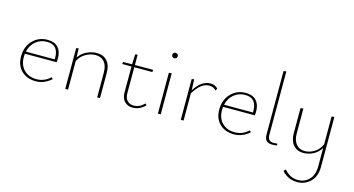

<svg xmlns="http://www.w3.org/2000/svg" viewBox="-99 -1136 3409 1848"><g transform="rotate(15 1605.0 -212.0)"><path d="M393 -74 407 -59Q338 3 253 3Q164 3 110 -50Q56 -103 56 -191Q56 -289 115 -350.5Q174 -412 262 -412Q334 -412 369 -372.5Q404 -333 404 -264Q404 -238 402 -226H85Q83 -204 83 -193Q83 -113 130 -65.5Q177 -18 256 -18Q333 -18 393 -74ZM262 -392Q198 -392 151 -353Q104 -314 89 -248H377V-263Q377 -392 262 -392Z M754 -412Q820 -412 857 -370Q894 -328 894 -253V0H866V-247Q866 -316 835 -353Q804 -390 746 -390Q698 -390 650.5 -363.5Q603 -337 576 -285V0H548V-406L572 -410L575 -320Q606 -366 655.5 -389Q705 -412 754 -412Z M1330 -64 1345 -49Q1289 7 1221 7Q1169 7 1138.5 -25Q1108 -57 1108 -111V-373H1016L1018 -394L1108 -395L1112 -495L1136 -498V-395L1317 -396L1316 -373H1136V-115Q1136 -67 1159.5 -41Q1183 -15 1226 -15Q1284 -15 1330 -64Z M1458 -583Q1458 -595 1465.5 -602.5Q1473 -610 1485 -610Q1497 -610 1505 -602.5Q1513 -595 1513 -583Q1513 -572 1505 -564Q1497 -556 1485 -556Q1473 -556 1465.5 -564Q1458 -572 1458 -583ZM1471 0V-407L1499 -410V0Z M1886 -412Q1934 -412 1961 -380L1948 -359Q1923 -389 1880 -389Q1797 -389 1727 -271V0H1699V-406L1723 -410L1727 -301Q1795 -412 1886 -412Z M2368 -74 2382 -59Q2313 3 2228 3Q2139 3 2085 -50Q2031 -103 2031 -191Q2031 -289 2090 -350.5Q2149 -412 2237 -412Q2309 -412 2344 -372.5Q2379 -333 2379 -264Q2379 -238 2377 -226H2060Q2058 -204 2058 -193Q2058 -113 2105 -65.5Q2152 -18 2231 -18Q2308 -18 2368 -74ZM2237 -392Q2173 -392 2126 -353Q2079 -314 2064 -248H2352V-263Q2352 -392 2237 -392Z M2613 3Q2571 3 2552 -16Q2533 -35 2533 -78V-709L2560 -713V-78Q2560 -16 2621 -16Q2637 -16 2655 -19L2659 -2Q2639 3 2613 3Z M3093 -406 3120 -410V85Q3120 184 3066 236.5Q3012 289 2936 289Q2842 289 2781 219L2800 200Q2856 268 2938 268Q3003 268 3048 222Q3093 176 3093 86V-92Q3063 -44 3016 -20.5Q2969 3 2920 3Q2857 3 2820 -39Q2783 -81 2783 -155V-406L2811 -410V-162Q2811 -94 2842.5 -56Q2874 -18 2929 -18Q2976 -18 3022.5 -46Q3069 -74 3093 -130Z"/></g></svg>

Font: EauTestInfant Extralight
Style: Regular
Weight: 250
Designer: Christian Thalmann (Catharsis Fonts)
Version: Version 0.001;PS 000.001;hotconv 1.0.88;makeotf.lib2.5.64775